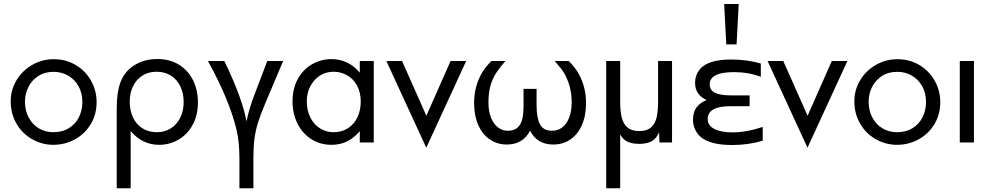

<svg xmlns="http://www.w3.org/2000/svg" viewBox="-20 -727 5057 980"><path d="M64.9 -318.4Q94.7 -367.7 145.3 -396.2Q195.8 -424.8 253.9 -424.8Q317.4 -424.8 367.4 -394.5Q417.5 -364.3 445.3 -314Q473.1 -263.7 473.1 -206.5Q473.1 -142.1 442.6 -92.3Q412.1 -42.5 361.3 -15.1Q310.5 12.2 252.4 12.2Q192.4 12.2 140.1 -18.8Q87.9 -49.8 60.1 -103.5Q34.7 -150.9 34.7 -210Q34.7 -269 64.9 -318.4ZM127 -126.5Q146 -90.8 179 -71.5Q211.9 -52.2 252 -52.2Q298.8 -52.2 332.5 -73.5Q366.2 -94.7 383.3 -129.9Q400.4 -165 400.4 -206.1Q400.4 -252 380.9 -286.9Q361.3 -321.8 327.9 -341.1Q294.4 -360.4 253.4 -360.4Q208 -360.4 174.8 -338.6Q141.6 -316.9 124.5 -282Q107.4 -247.1 107.4 -208.5Q107.4 -161.6 127 -126.5Z M575.7 -169.4Q575.7 -258.8 596.4 -311Q617.2 -363.3 664.1 -393.1Q715.8 -425.8 782.2 -425.8Q847.2 -425.8 894.3 -396.2Q941.4 -366.7 965.8 -316.4Q990.2 -266.1 990.2 -205.1Q990.2 -137.7 962.6 -88.4Q935.1 -39.1 889.6 -13.4Q844.2 12.2 792 12.2Q706.5 12.2 647 -58.1V233.9H575.7ZM642.1 -208.5Q642.1 -163.1 658.9 -127.4Q675.8 -91.8 707 -72Q738.3 -52.2 780.3 -52.2Q821.3 -52.2 852.5 -72.3Q883.8 -92.3 900.6 -127.4Q917.5 -162.6 917.5 -206.5Q917.5 -251 900.6 -286.1Q883.8 -321.3 852.3 -341.1Q820.8 -360.8 778.8 -360.8Q737.8 -360.8 706.8 -341.1Q675.8 -321.3 658.9 -286.6Q642.1 -252 642.1 -208.5Z M1125 -415.5Q1215.8 -228.5 1238.3 -107.4Q1250.5 -169.9 1278.8 -243.7L1344.2 -415.5H1425.3L1335.4 -203.1Q1309.6 -142.1 1296.9 -101.3Q1284.2 -60.5 1278.8 -18.6Q1273.4 23.4 1273.4 83.5V233.9H1202.1V83.5Q1202.1 -2 1187.5 -63.5Q1151.4 -216.3 1041.5 -415.5Z M1473.1 -208.5Q1473.1 -275.9 1500.7 -325Q1528.3 -374 1574 -399.7Q1619.6 -425.3 1671.9 -425.3Q1757.8 -425.3 1816.4 -356.4V-415.5H1887.7V0H1816.4V-57.6Q1757.8 12.2 1673.3 12.2Q1613.3 12.2 1567.9 -17.3Q1522.5 -46.9 1497.8 -97.4Q1473.1 -147.9 1473.1 -208.5ZM1564.5 -126.5Q1583 -90.3 1614.3 -71.3Q1645.5 -52.2 1682.1 -52.2Q1725.6 -52.2 1757.1 -73.2Q1788.6 -94.2 1804.9 -129.6Q1821.3 -165 1821.3 -208Q1821.3 -255.9 1802.2 -290.5Q1783.2 -325.2 1751.5 -343Q1719.7 -360.8 1682.6 -360.8Q1643.1 -360.8 1612.1 -340.6Q1581.1 -320.3 1563.5 -285.9Q1545.9 -251.5 1545.9 -210.4Q1545.9 -162.1 1564.5 -126.5Z M1952.1 -415.5H2032.2L2156.2 -136.2L2279.8 -415.5H2359.4L2155.8 26.9Z M2441.4 -357.4Q2455.1 -381.3 2487.8 -415.5H2559.6Q2529.8 -381.3 2511.7 -353.5Q2493.7 -325.7 2483.4 -289.6Q2473.1 -253.4 2473.1 -204.1Q2473.1 -158.7 2486.3 -126Q2499.5 -93.3 2522 -76.4Q2544.4 -59.6 2572.3 -59.6Q2605.5 -59.6 2623 -76.9Q2640.6 -94.2 2646.5 -122.3Q2652.3 -150.4 2652.3 -190.9V-273.4H2718.8V-190.9Q2718.8 -126.5 2735.8 -93Q2752.9 -59.6 2797.9 -59.6Q2826.7 -59.6 2849.4 -76.4Q2872.1 -93.3 2885 -126.2Q2897.9 -159.2 2897.9 -204.6Q2897.9 -287.1 2859.4 -354Q2849.1 -372.1 2811.5 -415.5H2883.3Q2918.5 -378.9 2935.5 -347.2Q2971.2 -280.8 2971.2 -201.7Q2971.2 -136.2 2950 -88.4Q2928.7 -40.5 2890.9 -14.9Q2853 10.7 2803.7 10.7Q2721.7 10.7 2685.5 -59.6Q2648.9 10.7 2566.9 10.7Q2518.1 10.7 2480.2 -15.1Q2442.4 -41 2421.1 -88.9Q2399.9 -136.7 2399.9 -201.2Q2399.9 -287.6 2441.4 -357.4Z M3074.2 233.9V-415.5H3145.5V-208.5Q3145.5 -159.2 3153.6 -126.7Q3161.6 -94.2 3182.9 -76.2Q3204.1 -58.1 3242.7 -58.1Q3282.7 -58.1 3303.7 -77.4Q3324.7 -96.7 3331.8 -128.9Q3338.9 -161.1 3338.9 -209V-415.5H3410.2V0H3346.2L3343.8 -51.8Q3333 -28.3 3321.8 -17.6Q3296.4 7.3 3241.7 7.3Q3192.4 7.3 3165.5 -15.1Q3155.8 -23.9 3145.5 -40V233.9Z M3537.1 -181.2Q3557.1 -205.6 3586.9 -216.3Q3527.8 -243.2 3527.8 -303.7Q3527.8 -345.7 3555.2 -377Q3597.7 -423.3 3712.9 -423.3Q3792 -423.3 3863.3 -402.8V-335Q3799.3 -358.9 3727.5 -358.9Q3602.5 -358.9 3602.5 -296.4Q3602.5 -266.6 3629.4 -253.4Q3656.2 -240.2 3709 -240.2H3806.2V-185.1H3709.5Q3592.3 -185.1 3592.3 -119.6Q3592.3 -85.9 3626.7 -68.6Q3661.1 -51.3 3718.3 -51.3Q3790.5 -51.3 3873 -79.1V-8.8Q3799.3 13.2 3716.3 13.2Q3620.1 13.2 3569.8 -18.1Q3546.4 -32.7 3531.7 -58.8Q3517.1 -85 3517.1 -115.2Q3517.1 -156.2 3537.1 -181.2ZM3676.3 -706.5H3750.5L3739.7 -500.5H3687Z M3897.9 -415.5H3978L4102.1 -136.2L4225.6 -415.5H4305.2L4101.6 26.9Z M4371.1 -318.4Q4400.9 -367.7 4451.4 -396.2Q4502 -424.8 4560.1 -424.8Q4623.5 -424.8 4673.6 -394.5Q4723.6 -364.3 4751.5 -314Q4779.3 -263.7 4779.3 -206.5Q4779.3 -142.1 4748.8 -92.3Q4718.3 -42.5 4667.5 -15.1Q4616.7 12.2 4558.6 12.2Q4498.5 12.2 4446.3 -18.8Q4394 -49.8 4366.2 -103.5Q4340.8 -150.9 4340.8 -210Q4340.8 -269 4371.1 -318.4ZM4433.1 -126.5Q4452.1 -90.8 4485.1 -71.5Q4518.1 -52.2 4558.1 -52.2Q4605 -52.2 4638.7 -73.5Q4672.4 -94.7 4689.5 -129.9Q4706.5 -165 4706.5 -206.1Q4706.5 -252 4687 -286.9Q4667.5 -321.8 4634 -341.1Q4600.6 -360.4 4559.6 -360.4Q4514.2 -360.4 4481 -338.6Q4447.8 -316.9 4430.7 -282Q4413.6 -247.1 4413.6 -208.5Q4413.6 -161.6 4433.1 -126.5Z M4878.9 -415.5H4951.2V0H4878.9Z"/></svg>

Font: NMS Futura Pro Book
Style: Regular
Weight: 400
Designer: Blend3rman
Version: Version 0.1